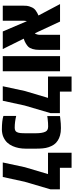

<svg xmlns="http://www.w3.org/2000/svg" viewBox="632 -1430 807 2112"><g transform="rotate(90 1036.0 -373.5)"><path d="M42 0V-227.1Q42 -250.5 43.5 -264.2Q44.9 -277.8 48.8 -289.6Q52.7 -301.3 60.1 -318.8Q70.8 -344.7 95.2 -362.5Q119.6 -380.4 149.9 -392.6L24.4 -629.9H216.8L345.7 -352.5Q349.1 -355.5 352.1 -361.6Q355 -367.7 357.4 -374.5Q362.3 -390.6 362.3 -403.3V-629.9H528.3V-405.8Q528.3 -359.4 518.6 -327.4Q508.8 -295.4 491.2 -278.3Q481 -268.1 457.3 -253.4Q433.6 -238.8 404.8 -230.5L519 0H325.7L212.4 -265.6Q211.9 -262.2 210.9 -257.8Q210 -253.4 209 -248.5Q207.5 -239.3 207.5 -229V0Z M597.2 0V-629.9H763.2V0Z M928.2 0 980.5 -243.2 1056.2 -497.6H821.3V-756.8H986.8V-628.4H1224.1V-525.9L1140.1 -240.2L1087.9 0Z M1404.8 9.8Q1354.5 9.8 1318.1 5.6Q1281.7 1.5 1254.9 -6.8V-147.5Q1285.2 -140.1 1317.9 -135.7Q1350.6 -131.3 1383.3 -131.3Q1419.9 -131.3 1431.6 -153.3Q1439.9 -167.5 1442.9 -191.9Q1444.3 -205.6 1444.8 -220.9Q1445.3 -236.3 1445.3 -252.4V-363.8Q1445.3 -433.6 1428.2 -468.8Q1414.1 -499 1371.6 -499Q1349.1 -499 1331.5 -497.8Q1314 -496.6 1286.6 -493.7Q1279.8 -493.2 1272 -491.7Q1264.2 -490.2 1255.9 -489.3V-628.9Q1263.2 -629.9 1270.5 -631.1Q1277.8 -632.3 1285.2 -632.8Q1311 -636.2 1336.7 -637.9Q1362.3 -639.6 1388.7 -639.6Q1435.1 -639.6 1468.5 -630.1Q1502 -620.6 1525.4 -605Q1552.7 -587.9 1570.1 -562.7Q1587.4 -537.6 1598.1 -505.4Q1608.4 -475.6 1611.6 -439.9Q1614.7 -404.3 1614.7 -363.8V-252.4Q1614.7 -173.3 1587.4 -110.4Q1572.3 -75.2 1548.6 -49.6Q1524.9 -23.9 1485.8 -6.3Q1467.3 2 1444.8 5.9Q1422.4 9.8 1404.8 9.8Z M1766.6 0 1818.8 -243.2 1894.5 -497.6H1659.7V-756.8H1825.2V-628.4H2062.5V-525.9L1978.5 -240.2L1926.3 0Z"/></g></svg>

Font: Open Sans Condensed ExtraBold
Style: Regular
Weight: 800
Width: 3
Designer: Monotype Design Team
Foundry: Monotype Imaging Inc.
Version: Version 3.000; ttfautohint (v1.8.4)